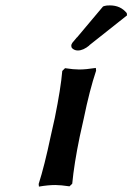

<svg xmlns="http://www.w3.org/2000/svg" viewBox="-20 -689 493 715"><path d="M168.9 -182.1 184.1 -250Q206.5 -360.4 211.9 -424.8L222.2 -435.1Q253.9 -430.2 274.9 -430.2Q299.8 -430.2 336.9 -436L337.9 -425.8Q313.5 -353 292 -248L276.9 -180.2Q255.9 -78.6 249 -4.9L238.8 4.9Q205.6 0 186 0Q159.2 0 125 5.9L124 -3.9Q145.5 -70.8 168.9 -182.1ZM363.8 -665 370.1 -667Q376 -668.9 389.2 -668.9Q429.2 -668.9 452.1 -640.1L453.1 -631.8L312 -520H313Q290 -501 270 -501Q259.8 -501 252 -506.6Q244.1 -512.2 246.1 -519H245.1Q245.1 -520 245.6 -521.2Q246.1 -522.5 246.3 -523.4Q246.6 -524.4 247.3 -525.6Q248 -526.9 248.5 -527.8Q249 -528.8 250 -530.3Q251 -531.7 251.7 -532.5Q252.4 -533.2 254.2 -535.2Q255.9 -537.1 256.8 -538.3Q257.8 -539.6 259.8 -542Q261.7 -544.4 263.2 -545.9Q263.7 -546.4 264.6 -547.9Q265.6 -549.3 266.1 -549.8V-548.8Q282.2 -567.9 314.9 -606.9Q347.7 -646 363.8 -665Z"/></svg>

Font: Linear Smooth
Style: Bold Italic
Weight: 700
Designer: Philipp H. Poll, Flanker
Foundry: Philipp H. Poll, reworked by Flanker
Version: Version 1.061 | FøM Fix